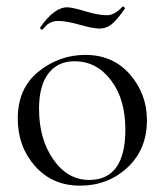

<svg xmlns="http://www.w3.org/2000/svg" viewBox="-20 -572 520 605"><path d="M317 -524Q341 -524 366 -551Q368 -553 371.5 -549.5Q375 -546 373 -544Q347 -507 330.5 -494.5Q314 -482 294 -482Q273 -482 231 -494Q189 -506 163 -506Q150 -506 140 -501Q130 -496 127.5 -493.5Q125 -491 114 -479Q112 -477 108.5 -480.5Q105 -484 107 -486Q151 -549 192 -549Q207 -549 248.5 -536.5Q290 -524 317 -524ZM232 13Q145 13 90.5 -48.5Q36 -110 36 -198Q36 -294 101.5 -346.5Q167 -399 249 -399Q336 -399 389.5 -337.5Q443 -276 443 -193Q443 -101 381.5 -44Q320 13 232 13ZM261 -5Q375 -5 375 -164Q375 -260 329.5 -319.5Q284 -379 215 -379Q162 -379 132.5 -340.5Q103 -302 103 -229Q103 -134 148 -69.5Q193 -5 261 -5Z"/></svg>

Font: Cormorant
Style: Regular
Weight: 400
Designer: Christian Thalmann (Catharsis Fonts)
Version: Version 1.000;PS 001.000;hotconv 1.0.70;makeotf.lib2.5.58329